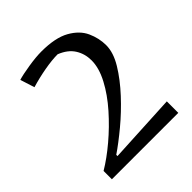

<svg xmlns="http://www.w3.org/2000/svg" viewBox="-128 -750 556 556"><g transform="rotate(-45 150.0 -472.0)"><path d="M12 -269V-303Q44 -322 79 -351.5Q114 -381 145 -416Q176 -451 195 -487Q214 -523 214 -554Q214 -581 200.5 -602.5Q187 -624 157 -636Q134 -636 103 -630.5Q72 -625 42 -616L28 -660Q44 -665 75.5 -670Q107 -675 129 -675Q186 -675 218 -657Q250 -639 262.5 -611.5Q275 -584 275 -555Q275 -525 254 -490.5Q233 -456 201 -421.5Q169 -387 134 -358Q99 -329 71 -310V-305L284 -316V-269Z"/></g></svg>

Font: Belleza
Style: Regular
Weight: 400
Designer: Eduardo Rodriguez Tunni
Foundry: Eduardo Rodriguez Tunni
Version: Version 1.003; ttfautohint (v1.8.4.7-5d5b)